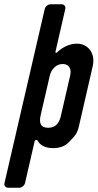

<svg xmlns="http://www.w3.org/2000/svg" viewBox="-23 -687 456 897"><path d="M236 -445 282 -645C285 -657 277 -667 265 -667H213C201 -667 189 -657 186 -645L-2 168C-5 180 3 190 15 190H67C79 190 91 180 94 168L139 -28C140 -33 149 -35 152 -31C165 -7 190 5 225 5C256 5 281 -4 299 -23C330 -55 338 -63 347 -103L410 -377C424 -436 390 -483 336 -483C298 -483 265 -463 243 -442C240 -438 235 -441 236 -445ZM270 -388C299 -388 312 -366 305 -335L262 -148C255 -116 240 -90 202 -90C165 -90 159 -114 167 -149L210 -335C216 -361 238 -388 270 -388Z"/></svg>

Font: DIN Rundschrift
Style: EngKursiv
Weight: 400
Width: 3
Version: Version 1.027